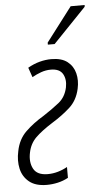

<svg xmlns="http://www.w3.org/2000/svg" viewBox="-57 -802 463 847"><g transform="rotate(-5 174.5 -378.0)"><path d="M116 10Q66 10 38 -13Q10 -36 2 -72Q-6 -108 3 -149Q13 -201 47 -234Q81 -267 128 -295Q168 -321 198 -345Q228 -369 237 -411Q244 -446 230 -470.5Q216 -495 177 -495Q155 -495 134 -487.5Q113 -480 94 -469L79 -512Q105 -527 131.5 -534Q158 -541 183 -541Q229 -541 254.5 -521Q280 -501 288 -469Q296 -437 288 -401Q277 -350 242.5 -319Q208 -288 164 -261Q115 -230 88.5 -204Q62 -178 54 -139Q45 -97 61 -67Q77 -37 124 -37Q147 -37 169.5 -43.5Q192 -50 211 -61V-13Q189 -1 164.5 4.5Q140 10 116 10ZM174 -615 289 -766H351L350 -758L204 -606H174Z"/></g></svg>

Font: Noto Sans ExtraCondensed Light
Style: Italic
Weight: 300
Width: 2
Italic angle: -12°
Designer: Monotype Design Team
Foundry: Monotype Imaging Inc.
Version: Version 2.013; ttfautohint (v1.8.4.7-5d5b)